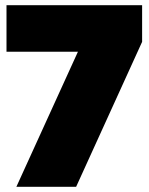

<svg xmlns="http://www.w3.org/2000/svg" viewBox="-20 -719 572 739"><path d="M280 -520H5V-699H527V-558L273 0H43Z"/></svg>

Font: Prompt Black
Style: Regular
Weight: 900
Designer: Katatrad Team
Foundry: CadsonDemak
Version: Version 1.000